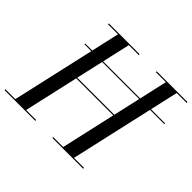

<svg xmlns="http://www.w3.org/2000/svg" viewBox="-208 -971 1191 1191"><g transform="rotate(45 387.5 -375.0)"><path d="M110 -551.5V-558.5H810V-551.5ZM207 -366V-373.5H567V-366ZM395 -742.5H308L142 -7.5H230V0H-40V-7.5H47L213 -742.5H125V-750H395ZM815 -750V-742.5H728L562 -7.5H650V0H380V-7.5H467L633 -742.5H545V-750Z"/></g></svg>

Font: Bodoni Moda 28pt
Style: Italic
Weight: 400
Italic angle: -13°
Designer: Owen Earl
Foundry: indestructible type
Version: Version 2.004